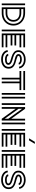

<svg xmlns="http://www.w3.org/2000/svg" viewBox="1323 -1933 620 3306"><g transform="rotate(90 1633.0 -280.0)"><path d="M106 0V-402H206Q269 -401 317 -375Q365 -349 392.5 -304Q420 -259 420 -201Q420 -143 392.5 -97.5Q365 -52 316.5 -26Q268 0 206 0ZM40 0V-402H70V0ZM203 -372H136V-336H206Q272 -335 313 -298Q354 -261 354 -201Q354 -140 312.5 -103Q271 -66 206 -66H136V-30H203Q259 -30 301 -51.5Q343 -73 366.5 -112Q390 -151 390 -201Q390 -252 366.5 -290.5Q343 -329 301 -350.5Q259 -372 203 -372ZM203 -306H136V-96H203Q259 -96 291.5 -124Q324 -152 324 -201Q324 -250 291.5 -278Q259 -306 203 -306Z M556 0V-402H795V-372H586V-336H795V-306H586V-249H763V-219H586V-183H763V-153H586V-96H795V-66H586V-30H795V0ZM490 0V-402H520V0Z M1002 -56Q962 -56 936.5 -71Q911 -86 908 -110L938 -114Q939 -101 956 -93.5Q973 -86 1002 -86Q1066 -86 1066 -114Q1066 -126 1053 -135.5Q1040 -145 1006 -155L955 -170Q908 -184 876.5 -212Q845 -240 845 -287Q845 -323 865.5 -351Q886 -379 922 -395.5Q958 -412 1002 -412Q1066 -412 1109 -381Q1152 -350 1158 -301L1128 -298Q1124 -336 1089.5 -359Q1055 -382 1002 -382Q947 -382 911 -355Q875 -328 875 -287Q875 -250 899 -230Q923 -210 967 -197L1022 -181Q1096 -159 1096 -115Q1096 -87 1070.5 -71.5Q1045 -56 1002 -56ZM1002 10Q936 10 892.5 -21Q849 -52 843 -101L873 -105Q878 -67 913 -43.5Q948 -20 1002 -20Q1060 -20 1096 -46.5Q1132 -73 1132 -119Q1132 -156 1109 -179Q1086 -202 1042 -213L981 -229Q947 -238 929 -251.5Q911 -265 911 -287Q911 -314 936.5 -330Q962 -346 1002 -346Q1039 -346 1064 -331.5Q1089 -317 1092 -294L1063 -290Q1058 -316 1002 -316Q974 -316 957.5 -308.5Q941 -301 941 -287Q941 -278 952 -271.5Q963 -265 1000 -254L1053 -239Q1105 -224 1133.5 -195Q1162 -166 1162 -119Q1162 -59 1117.5 -24.5Q1073 10 1002 10Z M1202 -372V-402H1531V-372ZM1318 0V-306H1202V-336H1531V-306H1414V0H1384V-306H1348V0Z M1647 0V-402H1677V0ZM1581 0V-402H1611V0Z M1757 0V-402H1787V0ZM2091 0V-402H2121V0ZM2025 -112 1853 -351V-290L2025 -51ZM1823 0V-402H1853L2025 -163V-402H2055V0H2025L1853 -239V0Z M2267 0V-402H2506V-372H2297V-336H2506V-306H2297V-249H2474V-219H2297V-183H2474V-153H2297V-96H2506V-66H2297V-30H2506V0ZM2201 0V-402H2231V0ZM2397 -470 2457 -570H2422L2362 -470Z M2630 0V-402H2869V-372H2660V-336H2869V-306H2660V-249H2837V-219H2660V-183H2837V-153H2660V-96H2869V-66H2660V-30H2869V0ZM2564 0V-402H2594V0Z M3076 -56Q3036 -56 3010.5 -71Q2985 -86 2982 -110L3012 -114Q3013 -101 3030 -93.5Q3047 -86 3076 -86Q3140 -86 3140 -114Q3140 -126 3127 -135.5Q3114 -145 3080 -155L3029 -170Q2982 -184 2950.5 -212Q2919 -240 2919 -287Q2919 -323 2939.5 -351Q2960 -379 2996 -395.5Q3032 -412 3076 -412Q3140 -412 3183 -381Q3226 -350 3232 -301L3202 -298Q3198 -336 3163.5 -359Q3129 -382 3076 -382Q3021 -382 2985 -355Q2949 -328 2949 -287Q2949 -250 2973 -230Q2997 -210 3041 -197L3096 -181Q3170 -159 3170 -115Q3170 -87 3144.5 -71.5Q3119 -56 3076 -56ZM3076 10Q3010 10 2966.5 -21Q2923 -52 2917 -101L2947 -105Q2952 -67 2987 -43.5Q3022 -20 3076 -20Q3134 -20 3170 -46.5Q3206 -73 3206 -119Q3206 -156 3183 -179Q3160 -202 3116 -213L3055 -229Q3021 -238 3003 -251.5Q2985 -265 2985 -287Q2985 -314 3010.5 -330Q3036 -346 3076 -346Q3113 -346 3138 -331.5Q3163 -317 3166 -294L3137 -290Q3132 -316 3076 -316Q3048 -316 3031.5 -308.5Q3015 -301 3015 -287Q3015 -278 3026 -271.5Q3037 -265 3074 -254L3127 -239Q3179 -224 3207.5 -195Q3236 -166 3236 -119Q3236 -59 3191.5 -24.5Q3147 10 3076 10Z"/></g></svg>

Font: Zen Tokyo Zoo
Style: Regular
Weight: 400
Designer: Yoshimichi Ohira
Foundry: A-1 Corp ZenFonts
Version: Version 1.002; ttfautohint (v1.8.3)